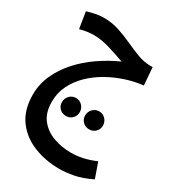

<svg xmlns="http://www.w3.org/2000/svg" viewBox="-205 -576 963 1075"><g transform="rotate(30 277.0 -39.0)"><path d="M352 390Q261 390 184 359Q107 328 61 264.5Q15 201 15 103Q15 35 42.5 -25.5Q70 -86 117 -138.5Q164 -191 225 -233Q286 -275 353 -305Q306 -322 250 -339Q194 -356 146 -356Q124 -356 100 -352.5Q76 -349 56 -343L39 -449Q63 -456 90.5 -462Q118 -468 145 -468Q198 -468 245 -452.5Q292 -437 336 -416.5Q380 -396 421.5 -380.5Q463 -365 505 -365H519L528 -251Q476 -246 419.5 -228Q363 -210 311 -181Q259 -152 217.5 -112Q176 -72 151.5 -22.5Q127 27 127 85Q127 155 160.5 197.5Q194 240 247.5 259.5Q301 279 361 279Q398 279 436 271Q474 263 519 244L553 341Q493 371 441.5 380.5Q390 390 352 390ZM385 115Q360 115 343.5 98.5Q327 82 327 58Q327 34 343.5 16.5Q360 -1 385 -1Q409 -1 425.5 16.5Q442 34 442 58Q442 82 425.5 98.5Q409 115 385 115ZM235 115Q210 115 193.5 98.5Q177 82 177 58Q177 34 193.5 16.5Q210 -1 235 -1Q259 -1 275.5 16.5Q292 34 292 58Q292 82 275.5 98.5Q259 115 235 115Z"/></g></svg>

Font: Noto Sans Arabic ExtCond SemBd
Style: Regular
Weight: 600
Width: 2
Designer: Monotype Design Team, Nadine Chahine, Nizar Qandah and Khaled Hosny
Foundry: Monotype Imaging Inc.
Version: Version 2.012; ttfautohint (v1.8.4.7-5d5b)